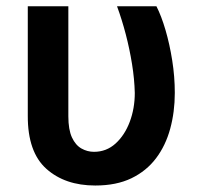

<svg xmlns="http://www.w3.org/2000/svg" viewBox="-20 -565 627 595"><path d="M66.1 -545.5H191.8V-204.5Q191.8 -163.4 202.9 -139.2Q214.1 -115.1 232.4 -104.8Q250.7 -94.5 271.3 -94.5Q309.7 -94.5 338.1 -120.2Q366.5 -146 382.1 -187.5Q397.7 -229 397.7 -277Q396.7 -319.6 389.2 -366.3Q381.7 -413 369.7 -459Q357.6 -505 342.7 -545.5H464.8Q480.1 -515.6 492.9 -471.9Q505.7 -428.3 513.7 -377.8Q521.7 -327.4 521.7 -277Q521.7 -218.4 507.5 -166.2Q493.3 -114 463.6 -74.6Q433.9 -35.2 387.3 -12.6Q340.6 9.9 275.2 9.9Q181.5 9.9 123.6 -41.9Q65.7 -93.8 66.1 -206Z"/></svg>

Font: InterMG SemiBold
Style: Regular
Weight: 600
Designer: Rasmus Andersson
Foundry: rsms
Version: Version 3.019;December 26, 2023;FontCreator 15.0.0.2955 64-b